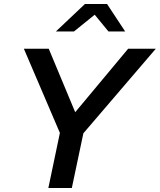

<svg xmlns="http://www.w3.org/2000/svg" viewBox="-20 -945 803 965"><path d="M223 0 281 -277 100 -700H225L358 -381L624 -700H763L399 -275L341 0ZM261 -787 407 -925H518L609 -787H525L456 -871L352 -787Z"/></svg>

Font: Red Hat Text Medium
Style: Italic
Weight: 500
Italic angle: -12°
Designer: Pentagram, MCKL
Foundry: Pentagram, MCKL
Version: Version 1.023; ttfautohint (v1.8.3)